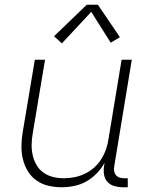

<svg xmlns="http://www.w3.org/2000/svg" viewBox="-20 -782 640 810"><path d="M240 8Q211 8 183.5 1.5Q156 -5 133.5 -21Q111 -37 97 -60.5Q83 -84 76.5 -111Q70 -138 70.5 -167.5Q71 -197 76 -226L127 -530H170L118 -219Q114 -196 113.5 -172.5Q113 -149 118 -127Q123 -105 134 -86Q145 -67 163 -54Q181 -41 203.5 -35.5Q226 -30 249 -30Q272 -30 294.5 -34.5Q317 -39 338 -49Q359 -59 377 -75Q395 -91 407.5 -111Q420 -131 427.5 -153Q435 -175 438 -197L493 -530H536L462 -81Q460 -71 461.5 -61Q463 -51 469 -43.5Q475 -36 484.5 -33Q494 -30 504 -30H519V8H498Q480 8 462.5 3Q445 -2 433.5 -14.5Q422 -27 419 -45Q416 -63 419 -81L421 -95Q408 -71 388 -50.5Q368 -30 344 -16.5Q320 -3 293 2.5Q266 8 240 8ZM241 -599 208 -629 346 -762H393L486 -625L447 -602L365 -732Z"/></svg>

Font: Iosevka Curly XLtEx
Style: Italic
Weight: 200
Width: 7
Italic angle: -9°
Monospace: yes
Designer: Belleve Invis
Foundry: Belleve Invis
Version: Version 11.1.0; ttfautohint (v1.8.3)